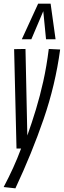

<svg xmlns="http://www.w3.org/2000/svg" viewBox="-34 -810 348 1047"><path d="M232 -543 294 -540Q268 -347 204 -161Q140 25 50 217L-14 210Q14 157 37.5 105.5Q61 54 81 0H56L43 -542L105 -543L115 -71Q140 -141 162 -213.5Q184 -286 202 -366.5Q220 -447 232 -543ZM85 -596 174 -790H242L269 -596H217L202 -749L137 -596Z"/></svg>

Font: Georama ExtraCondensed
Style: Italic
Weight: 400
Width: 2
Italic angle: -9°
Designer: Jean-Baptiste Levee
Foundry: Production Type
Version: Version 1.000